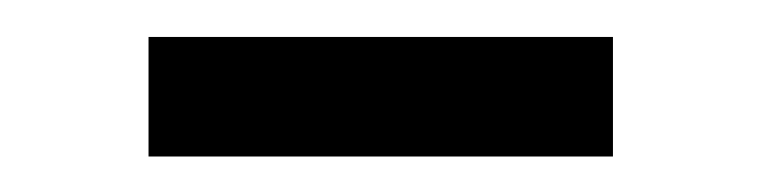

<svg xmlns="http://www.w3.org/2000/svg" viewBox="-20 -539 423 106"><path d="M62 -452.6V-518.6H318.4V-452.6Z"/></svg>

Font: Arian Grqi
Style: Italic
Weight: 400
Italic angle: -15°
Designer: Ruben Hakobyan (Tarumian)
Foundry: Ruben Hakobyan (Tarumian)
Version: Version 1.002